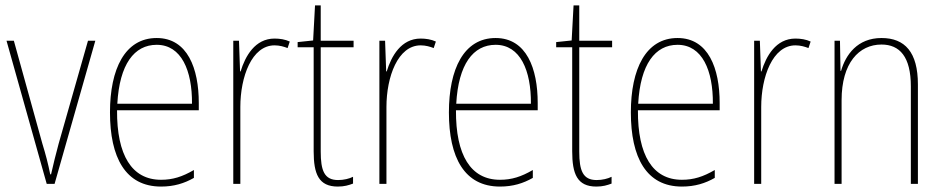

<svg xmlns="http://www.w3.org/2000/svg" viewBox="-20 -677 3474 707"><path d="M152 0H181L331 -527H304L196 -148C185 -108 177 -74 168 -35H165C157 -75 148 -109 136 -148L31 -527H4Z M557 -537C440 -537 385 -423 385 -263C385 -97 442 10 573 10C621 10 659 -2 694 -22V-51C651 -26 616 -15 573 -15C465 -15 410 -106 411 -271H712V-298C712 -424 671 -537 557 -537ZM557 -512C648 -512 688 -417 687 -295H412C420 -440 474 -512 557 -512Z M991 -535C919 -535 883 -470 866 -414H864L860 -527H839V0H865V-283C865 -394 907 -510 991 -510C1010 -510 1026 -505 1039 -500L1047 -524C1030 -532 1010 -535 991 -535Z M1225 -14C1174 -14 1161 -49 1161 -119V-503H1282V-527H1161V-657H1140L1133 -528L1076 -522V-503H1135V-120C1135 -37 1153 10 1224 10C1248 10 1264 5 1280 -1V-26C1266 -19 1246 -14 1225 -14Z M1529 -535C1457 -535 1421 -470 1404 -414H1402L1398 -527H1377V0H1403V-283C1403 -394 1445 -510 1529 -510C1548 -510 1564 -505 1577 -500L1585 -524C1568 -532 1548 -535 1529 -535Z M1805 -537C1688 -537 1633 -423 1633 -263C1633 -97 1690 10 1821 10C1869 10 1907 -2 1942 -22V-51C1899 -26 1864 -15 1821 -15C1713 -15 1658 -106 1659 -271H1960V-298C1960 -424 1919 -537 1805 -537ZM1805 -512C1896 -512 1936 -417 1935 -295H1660C1668 -440 1722 -512 1805 -512Z M2177 -14C2126 -14 2113 -49 2113 -119V-503H2234V-527H2113V-657H2092L2085 -528L2028 -522V-503H2087V-120C2087 -37 2105 10 2176 10C2200 10 2216 5 2232 -1V-26C2218 -19 2198 -14 2177 -14Z M2475 -537C2358 -537 2303 -423 2303 -263C2303 -97 2360 10 2491 10C2539 10 2577 -2 2612 -22V-51C2569 -26 2534 -15 2491 -15C2383 -15 2328 -106 2329 -271H2630V-298C2630 -424 2589 -537 2475 -537ZM2475 -512C2566 -512 2606 -417 2605 -295H2330C2338 -440 2392 -512 2475 -512Z M2909 -535C2837 -535 2801 -470 2784 -414H2782L2778 -527H2757V0H2783V-283C2783 -394 2825 -510 2909 -510C2928 -510 2944 -505 2957 -500L2965 -524C2948 -532 2928 -535 2909 -535Z M3226 -537C3137 -537 3094 -475 3077 -416H3075L3073 -527H3053V0H3079V-308C3079 -445 3143 -513 3226 -513C3293 -513 3334 -468 3334 -359V0H3360V-366C3360 -485 3312 -537 3226 -537Z"/></svg>

Font: Noto Sans Malayalam Condensed Thin
Style: Regular
Weight: 100
Width: 3
Designer: Jelle Bosma - Monotype Design Team
Foundry: Monotype Imaging Inc.
Version: Version 2.104